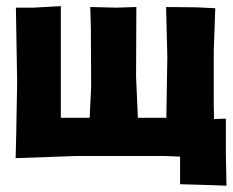

<svg xmlns="http://www.w3.org/2000/svg" viewBox="-20 -507 749 618"><path d="M31.2 -482.4 35.2 -242.2 32.2 -74.2 30.3 2 226.6 -4.9H509.8L559.6 -2.9V85.9L662.1 88.9L709 90.8L707 -9.8V-125L668.9 -124L668 -173.8V-341.8L672.9 -480.5L614.3 -483.4L514.6 -484.4L518.6 -324.2L515.6 -138.7V-127.9H423.8L418 -259.8L418.9 -484.4L355.5 -482.4L270.5 -484.4L272.5 -418L273.4 -226.6L268.6 -127.9H175.8V-278.3V-487.3L87.9 -482.4Z"/></svg>

Font: MaokenAssortedSans-TC
Style: Regular
Weight: 500
Version: Version 0.83